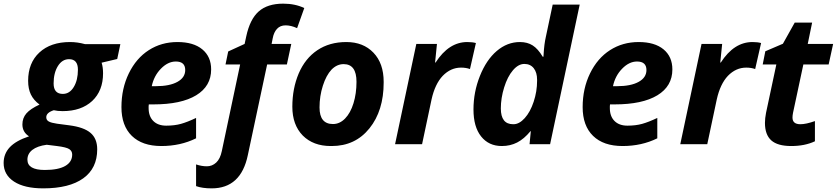

<svg xmlns="http://www.w3.org/2000/svg" viewBox="-76 -785 4555 1045"><path d="M484.9 -386.2Q484.9 -291 425.8 -235.4Q366.2 -180.2 265.1 -180.2Q235.8 -180.2 216.8 -185.1Q175.8 -171.9 175.8 -147Q175.8 -131.3 189.5 -123.8Q203.1 -116.2 233.9 -111.8L300.8 -103Q380.4 -92.8 416.7 -61.8Q453.1 -30.8 453.1 27.8Q453.1 130.9 377.2 185.5Q301.3 240.2 159.2 240.2Q57.1 240.2 0.5 203.4Q-56.2 166.5 -56.2 102.1Q-56.2 51.8 -22.5 16.1Q11.2 -19.5 82 -43Q45.9 -65.9 45.9 -107.9Q45.9 -142.6 67.6 -167.7Q89.4 -192.9 139.2 -215.8Q106.9 -239.7 92 -270.8Q77.1 -301.8 77.1 -345.2Q77.1 -442.4 138.4 -499.3Q199.7 -556.2 305.2 -556.2Q345.2 -556.2 386.2 -544.9H579.1L562 -463.9L477.1 -443.8Q484.9 -418.9 484.9 -386.2ZM299.8 -462.9Q262.2 -462.9 239 -425.3Q215.8 -387.7 215.8 -330.8Q215.8 -273.9 266.1 -273.9Q302.7 -273.9 325.4 -311.3Q348.1 -348.6 348.1 -405.8Q348.1 -462.9 299.8 -462.9ZM73.2 84Q73.2 140.1 168 140.1Q240.7 140.1 278.8 118.4Q316.9 96.7 316.9 56.2Q316.9 37.1 301 26.6Q285.2 16.1 233.9 9.8L178.2 2.9Q127 9.8 100.1 30.8Q73.2 51.8 73.2 84Z M991.2 -32.2Q906.2 9.8 802.2 9.8Q698.2 9.8 641.6 -45.4Q585 -100.6 585 -201.9Q585 -303.2 625.2 -385.7Q665.5 -468.3 734.1 -512.2Q802.7 -556.2 889.9 -556.2Q977.1 -556.2 1025.1 -516.4Q1073.2 -476.6 1073.2 -407.2Q1073.2 -315.9 991.7 -266.4Q910.2 -216.8 758.8 -216.8H733.9L732.9 -206.5V-196.8Q732.9 -151.9 758.3 -126.5Q783.7 -101.1 828.6 -101.1Q873.5 -101.1 908.7 -110.8Q943.8 -120.6 991.2 -143.1ZM772 -315.9Q847.2 -315.9 889.6 -339.4Q932.1 -362.8 932.1 -403.8Q932.1 -450.2 880.9 -450.2Q837.9 -450.2 799.8 -411.1Q761.7 -372.1 750 -315.9Z M1076.2 240.2Q1024.9 240.2 991.2 228V109.9Q1021.5 120.1 1050 120.1Q1078.6 120.1 1100.6 99.9Q1122.6 79.6 1131.3 37.1L1231 -434.1H1151.4L1166 -504.9L1255.4 -545.9L1264.2 -586.9Q1284.2 -680.2 1332 -722.7Q1379.9 -765.1 1465.3 -765.1Q1530.3 -765.1 1580.1 -741.2L1541 -631.8Q1507.8 -647 1478.5 -647Q1449.2 -647 1431.6 -627.9Q1414.1 -608.9 1408.2 -576.2L1402.3 -545.9H1509.3L1485.4 -434.1H1377.9L1272.9 59.1Q1235.4 240.2 1076.2 240.2Z M2012.2 -335.9Q2012.2 -182.6 1934.8 -86.4Q1857.4 9.8 1729.5 9.8Q1726.6 9.8 1724.1 9.8Q1628.9 9.8 1571.8 -47.4Q1515.1 -105.5 1515.1 -204.3Q1515.1 -303.2 1549.8 -385.3Q1585 -467.3 1651.1 -511.7Q1717.3 -556.2 1809.1 -556.2Q1900.9 -556.2 1956.5 -498.3Q2012.2 -440.4 2012.2 -339.8Q2012.2 -337.9 2012.2 -335.9ZM1864.3 -339.8Q1864.3 -436 1794.4 -436Q1757.8 -436 1728.5 -406.2Q1699.2 -375 1681.2 -318.4Q1663.1 -261.7 1663.1 -200.2Q1663.1 -109.9 1736.3 -109.9Q1772.9 -109.9 1802.2 -139.9Q1831.5 -169.9 1847.9 -222.9Q1864.3 -275.9 1864.3 -339.8Z M2467.3 -556.2Q2495.1 -556.2 2514.2 -550.8L2481.9 -409.2Q2460.4 -417 2433.1 -417Q2377 -417 2333.5 -372.1Q2291.5 -327.6 2272.9 -244.1L2221.2 0H2074.2L2189.9 -545.9H2302.2L2292 -444.8H2294.9Q2366.7 -556.2 2467.3 -556.2Z M2655.3 9.8Q2584 9.8 2542.5 -42.5Q2501 -94.7 2501 -189.2Q2501 -283.7 2535.9 -371.3Q2570.8 -459 2627.7 -507.6Q2684.6 -556.2 2753.9 -556.2Q2794.4 -556.2 2823.2 -537.8Q2852.1 -519.5 2877.9 -476.1H2881.8L2882.8 -489.7Q2885.7 -544.4 2895 -585L2932.1 -759.8H3079.1L2918 0H2806.2L2813 -70.8H2811Q2776.4 -28.8 2738.8 -9.5Q2701.2 9.8 2655.3 9.8ZM2719.2 -108.9Q2750 -108.9 2780 -142.1Q2810.1 -175.3 2828.6 -231.2Q2847.2 -287.1 2847.2 -345.2Q2847.2 -348.1 2847.2 -351.1Q2847.2 -390.6 2828.9 -413.8Q2810.5 -437 2777.8 -437Q2745.1 -437 2715.6 -402.3Q2686 -367.7 2668 -309.3Q2649.9 -251 2649.9 -194.8Q2649.9 -108.9 2716.8 -108.9Q2718.3 -108.9 2719.2 -108.9Z M3501.5 -32.2Q3416.5 9.8 3312.5 9.8Q3208.5 9.8 3151.9 -45.4Q3095.2 -100.6 3095.2 -201.9Q3095.2 -303.2 3135.5 -385.7Q3175.8 -468.3 3244.4 -512.2Q3313 -556.2 3400.1 -556.2Q3487.3 -556.2 3535.4 -516.4Q3583.5 -476.6 3583.5 -407.2Q3583.5 -315.9 3502 -266.4Q3420.4 -216.8 3269 -216.8H3244.1L3243.2 -206.5V-196.8Q3243.2 -151.9 3268.6 -126.5Q3293.9 -101.1 3338.9 -101.1Q3383.8 -101.1 3418.9 -110.8Q3454.1 -120.6 3501.5 -143.1ZM3282.2 -315.9Q3357.4 -315.9 3399.9 -339.4Q3442.4 -362.8 3442.4 -403.8Q3442.4 -450.2 3391.1 -450.2Q3348.1 -450.2 3310.1 -411.1Q3272 -372.1 3260.3 -315.9Z M4019.5 -556.2Q4047.4 -556.2 4066.4 -550.8L4034.2 -409.2Q4012.7 -417 3985.4 -417Q3929.2 -417 3885.7 -372.1Q3843.8 -327.6 3825.2 -244.1L3773.4 0H3626.5L3742.2 -545.9H3854.5L3844.2 -444.8H3847.2Q3918.9 -556.2 4019.5 -556.2Z M4237.3 -145Q4237.3 -108.9 4280.3 -108.9Q4311 -108.9 4359.4 -126V-16.1Q4304.7 9.8 4230.5 9.8Q4156.2 9.8 4121.8 -21Q4087.4 -51.8 4087.4 -116.2Q4087.4 -140.6 4093.3 -170.9L4149.4 -434.1H4075.2L4089.4 -505.9L4185.1 -546.9L4249.5 -662.1H4344.2L4320.3 -545.9H4458.5L4434.1 -434.1H4296.4L4240.2 -170.9Q4237.3 -156.2 4237.3 -145Z"/></svg>

Font: Open Sans Hebrew
Style: Bold Italic
Weight: 700
Italic angle: -12°
Foundry: Ascender Corporation, Yanek Iontef
Version: Version 2.001;PS 002.001;hotconv 1.0.70;makeotf.lib2.5.58329